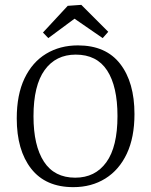

<svg xmlns="http://www.w3.org/2000/svg" viewBox="-20 -763 623 791"><path d="M282 8Q168 8 108.5 -68Q49 -144 49 -275Q49 -373 81 -440Q113 -507 170 -541.5Q227 -576 301 -576Q416 -576 475 -500Q534 -424 534 -293Q534 -197 502.5 -130Q471 -63 414 -27.5Q357 8 282 8ZM292 -538Q210 -538 164 -474.5Q118 -411 118 -284Q118 -163 161 -97Q204 -31 290 -31Q372 -31 418 -94.5Q464 -158 464 -285Q464 -407 421.5 -472.5Q379 -538 292 -538ZM157 -629 259 -739 315 -743 426 -632 403 -606 287 -686 179 -606Z"/></svg>

Font: Yrsa Light
Style: Regular
Weight: 300
Designer: Anna Giedrys (Yrsa+Rasa design), David Brezina (Yrsa art-direction, Rasa art-direction, design)
Foundry: Rosetta Type Foundry
Version: Version 2.004